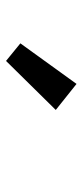

<svg xmlns="http://www.w3.org/2000/svg" viewBox="162 -1002 275 640"><g transform="rotate(90 300.0 -682.5)"><path d="M183.6 -564.6 125 -612.4 260.2 -799.6 347 -730.4Z"/></g></svg>

Font: Wittgenstein
Style: Italic
Weight: 400
Italic angle: -11°
Designer: Jörg Drees
Foundry: Jörg Drees
Version: Version 1.500